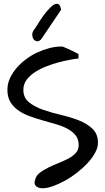

<svg xmlns="http://www.w3.org/2000/svg" viewBox="-20 -1001 562 1023"><path d="M167 -42Q171.9 -65.4 191.9 -80.6Q211.9 -95.7 237.8 -108.4Q263.7 -121.1 292 -132.3Q320.3 -143.6 344.2 -156.2Q368.2 -168.9 383.8 -186Q399.4 -203.1 399.4 -227.5Q399.4 -258.8 383.3 -279.3Q367.2 -299.8 340.3 -314.5Q313.5 -329.1 279.3 -338.9Q245.1 -348.6 209.5 -358.9Q173.8 -369.1 139.6 -381.3Q105.5 -393.6 78.6 -412.1Q51.8 -430.7 35.6 -457Q19.5 -483.4 19.5 -522.5Q19.5 -554.7 32.7 -583.5Q45.9 -612.3 67.9 -638.2Q89.8 -664.1 118.7 -685.5Q147.5 -707 179.2 -721.7Q210.9 -736.3 243.2 -744.6Q275.4 -752.9 302.7 -752.9H313.5Q322.3 -750 336.9 -743.2Q351.6 -736.3 365.2 -730Q378.9 -723.6 388.7 -718.3Q398.4 -712.9 398.4 -711.9V-689.5Q379.9 -687.5 350.6 -682.1Q321.3 -676.8 289.1 -668Q256.8 -659.2 223.6 -646Q190.4 -632.8 164.1 -615.2Q137.7 -597.7 121.1 -574.7Q104.5 -551.8 104.5 -522.5Q104.5 -480.5 133.8 -456.5Q163.1 -432.6 207 -417Q251 -401.4 303.2 -389.2Q355.5 -377 399.4 -359.9Q443.4 -342.8 472.7 -314.9Q502 -287.1 502 -240.2Q502 -214.8 486.8 -187Q471.7 -159.2 446.8 -132.3Q421.9 -105.5 390.6 -81.1Q359.4 -56.6 326.7 -38.6Q293.9 -20.5 262.7 -9.3Q231.4 2 207 2Q199.2 2 190.4 0Q181.6 -2 175.3 -6.3Q168.9 -10.7 165.5 -19.5Q162.1 -28.3 167 -42ZM305.7 -949.2 200.2 -793Q188.5 -779.3 176.8 -781.2Q165 -783.2 158.7 -792.5Q152.3 -801.8 151.9 -815.9Q151.4 -830.1 162.1 -843.8Q165 -846.7 168.5 -852.1Q171.9 -857.4 172.9 -859.4Q182.6 -875 195.3 -894.5Q208 -914.1 221.7 -931.2Q235.4 -948.2 248.5 -961.4Q261.7 -974.6 273.4 -979Q285.2 -983.4 293.5 -977.1Q301.8 -970.7 305.7 -949.2Z"/></svg>

Font: Gloria Hallelujah
Style: Regular
Weight: 400
Designer: Kimberly Geswein
Foundry: Kimberly Geswein
Version: Version 1.004 2010